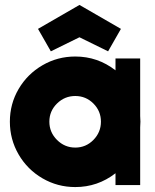

<svg xmlns="http://www.w3.org/2000/svg" viewBox="-20 -750 629 778"><path d="M20 -257Q20 -329 55.5 -389.5Q91 -450 152 -485.5Q213 -521 285 -521Q376 -521 448 -465V-513H548V-280L549 -257L548 -234V0H448V-48Q376 8 285 8Q213 8 152 -27.5Q91 -63 55.5 -124Q20 -185 20 -257ZM389 -257Q389 -300 358.5 -330.5Q328 -361 285 -361Q242 -361 211 -330.5Q180 -300 180 -257Q180 -214 211 -183Q242 -152 285 -152Q328 -152 358.5 -183Q389 -214 389 -257ZM134 -633 302 -730 470 -633 418 -542 302 -599 186 -542Z"/></svg>

Font: Lineal Heavy
Style: Regular
Weight: 900
Designer: Created by Frank Adebiaye with contributions from Anton Moglia & Ariel Martín Pérez
Created by Frank ADEBIAYE with FontF
Foundry: Velvetyne Type Foundry
Version: Version 2.000